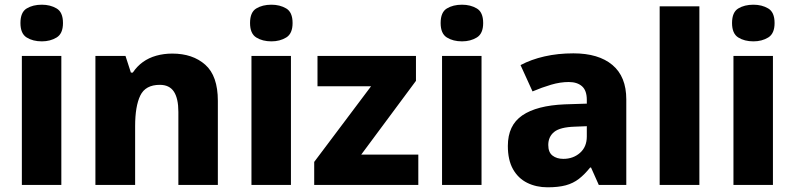

<svg xmlns="http://www.w3.org/2000/svg" viewBox="-20 -787 3382 817"><path d="M241 -549V0H73V-549ZM158 -767Q194 -767 221 -751Q248 -735 248 -689Q248 -644 221 -627.5Q194 -611 158 -611Q120 -611 93.5 -627.5Q67 -644 67 -689Q67 -735 93.5 -751Q120 -767 158 -767Z M713 -559Q800 -559 853.5 -511.5Q907 -464 907 -358V0H739V-311Q739 -368 720 -397Q701 -426 660 -426Q599 -426 577 -380.5Q555 -335 555 -250V0H386V-549H514L537 -478H545Q563 -505 588 -523Q613 -541 645 -550Q677 -559 713 -559Z M1218 -549V0H1050V-549ZM1135 -767Q1171 -767 1198 -751Q1225 -735 1225 -689Q1225 -644 1198 -627.5Q1171 -611 1135 -611Q1097 -611 1070.5 -627.5Q1044 -644 1044 -689Q1044 -735 1070.5 -751Q1097 -767 1135 -767Z M1760 0H1317V-98L1559 -420H1331V-549H1750V-443L1517 -129H1760Z M2029 -549V0H1861V-549ZM1946 -767Q1982 -767 2009 -751Q2036 -735 2036 -689Q2036 -644 2009 -627.5Q1982 -611 1946 -611Q1908 -611 1881.5 -627.5Q1855 -644 1855 -689Q1855 -735 1881.5 -751Q1908 -767 1946 -767Z M2420 -560Q2527 -560 2586 -510.5Q2645 -461 2645 -364V0H2528L2495 -74H2491Q2468 -45 2443.5 -26Q2419 -7 2387.5 1.5Q2356 10 2310 10Q2262 10 2223.5 -9Q2185 -28 2163 -67Q2141 -106 2141 -166Q2141 -254 2202.5 -296Q2264 -338 2383 -343L2477 -346V-362Q2477 -402 2456.5 -420Q2436 -438 2400 -438Q2364 -438 2325 -426.5Q2286 -415 2246 -398L2195 -510Q2240 -534 2297 -547Q2354 -560 2420 -560ZM2426 -248Q2363 -246 2338 -225.5Q2313 -205 2313 -170Q2313 -139 2331 -125Q2349 -111 2377 -111Q2419 -111 2448 -136.5Q2477 -162 2477 -206V-250Z M2956 0H2787V-760H2956Z M3269 -549V0H3101V-549ZM3186 -767Q3222 -767 3249 -751Q3276 -735 3276 -689Q3276 -644 3249 -627.5Q3222 -611 3186 -611Q3148 -611 3121.5 -627.5Q3095 -644 3095 -689Q3095 -735 3121.5 -751Q3148 -767 3186 -767Z"/></svg>

Font: Noto Sans Hebrew ExtraBold
Style: Regular
Weight: 800
Designer: Monotype Design Team
Foundry: Monotype Imaging Inc.
Version: Version 2.003